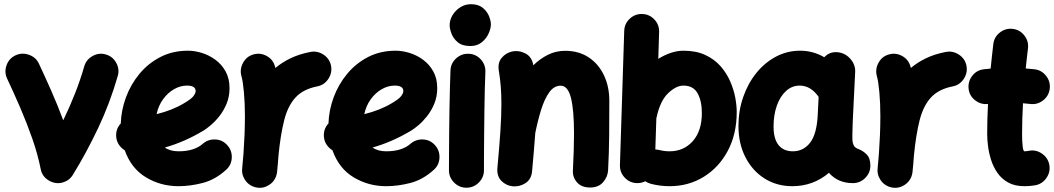

<svg xmlns="http://www.w3.org/2000/svg" viewBox="-20 -815 5047 919"><path d="M54.7 -550.3Q85.9 -564.5 118.9 -552.7Q151.9 -541 166.5 -509.8Q194.3 -450.7 224.9 -381.6Q255.4 -312.5 282.7 -239.3Q313 -301.8 338.6 -366.5Q364.3 -431.2 383.3 -497.6Q393.1 -530.3 423.6 -547.1Q454.1 -564 486.8 -554.2Q519.5 -544.9 536.4 -514.2Q553.2 -483.4 543.5 -450.7Q506.3 -321.3 449.5 -201.4Q392.6 -81.5 328.6 22Q312 49.3 279.8 58.6Q245.1 67.9 213.4 48.8Q181.6 29.8 174.8 -5.9Q160.6 -77.1 134.3 -152.3Q107.9 -227.5 76.4 -300.5Q44.9 -373.5 14.2 -438.5Q-0.5 -469.7 11.5 -502.9Q23.4 -536.1 54.7 -550.3Z M1062 -2Q1009.8 45.4 950 60.8Q890.1 76.2 834.5 76.2Q749 76.2 678.5 33.7Q607.9 -8.8 577.1 -95.7Q560.1 -106 548.8 -123Q537.6 -140.1 536.1 -161.6Q533.7 -197.8 558.1 -224.1Q560.1 -287.1 582.8 -348.9Q605.5 -410.6 647.2 -461.2Q689 -511.7 747.6 -542Q806.2 -572.3 879.9 -572.3Q912.1 -572.3 946.8 -561.5Q981.4 -550.8 1011.5 -528.6Q1041.5 -506.3 1060.1 -472.7Q1078.6 -439 1078.6 -393.1Q1078.6 -352.5 1064.7 -318.8Q1050.8 -285.2 1030 -259Q1009.3 -232.9 988.5 -215.6Q967.8 -198.2 954.1 -189.9Q909.2 -163.1 863.3 -142.8Q817.4 -122.6 769 -108.9Q794.4 -90.8 834.5 -90.8Q873.5 -90.8 902.6 -100.3Q931.6 -109.9 949.7 -126Q975.6 -148.9 1010.3 -147.5Q1044.9 -146 1067.9 -120.1Q1090.8 -94.7 1089.4 -59.8Q1087.9 -24.9 1062 -2ZM875 -405.3Q843.3 -405.3 813.2 -388.2Q783.2 -371.1 760.7 -340.3Q738.3 -309.6 729.5 -268.6Q804.7 -287.1 861.8 -321.3Q896.5 -341.8 906.5 -355.7Q916.5 -369.6 916.5 -378.9Q916.5 -405.3 875 -405.3Z M1214.4 83.5Q1204.6 82.5 1195.3 79.1Q1195.3 79.1 1194.8 79.1Q1194.3 78.6 1193.4 78.6Q1160.6 65.9 1146.5 34.2Q1146.5 34.2 1146 34.2Q1146 33.7 1145.5 32.7Q1136.7 13.2 1139.2 -8.3Q1139.6 -11.2 1139.6 -14.6Q1141.1 -30.8 1142.6 -47.6Q1144 -64.5 1145.5 -81.1Q1148.4 -122.6 1150.4 -168.7Q1152.3 -214.8 1152.3 -259.8Q1152.3 -320.8 1147.5 -373.8Q1142.6 -426.8 1135.7 -450.2Q1126.5 -482.9 1143.1 -513.9Q1159.7 -544.9 1192.4 -554.2Q1225.1 -564 1255.9 -547.4Q1286.6 -530.8 1295.9 -498Q1297.4 -493.7 1298.3 -489.7Q1330.1 -516.6 1371.3 -536.4Q1412.6 -556.2 1465.8 -566.4Q1499.5 -572.8 1528.8 -553.2Q1558.1 -533.7 1564.5 -500Q1570.8 -466.3 1551.3 -437Q1531.7 -407.7 1498 -401.4Q1431.2 -388.2 1394.5 -348.4Q1357.9 -308.6 1340.3 -239.7Q1322.8 -170.9 1313 -71.3Q1310.1 -28.3 1306.2 8.3Q1305.2 18.1 1301.8 27.3Q1301.8 27.3 1301.8 27.8Q1301.3 28.3 1301.3 29.3Q1288.6 62 1256.8 76.2Q1256.8 76.2 1256.8 76.7Q1256.3 76.7 1255.4 77.1Q1235.8 85.9 1214.4 83.5Z M2056.2 -2Q2003.9 45.4 1944.1 60.8Q1884.3 76.2 1828.6 76.2Q1743.2 76.2 1672.6 33.7Q1602.1 -8.8 1571.3 -95.7Q1554.2 -106 1543 -123Q1531.7 -140.1 1530.3 -161.6Q1527.8 -197.8 1552.2 -224.1Q1554.2 -287.1 1576.9 -348.9Q1599.6 -410.6 1641.4 -461.2Q1683.1 -511.7 1741.7 -542Q1800.3 -572.3 1874 -572.3Q1906.2 -572.3 1940.9 -561.5Q1975.6 -550.8 2005.6 -528.6Q2035.6 -506.3 2054.2 -472.7Q2072.8 -439 2072.8 -393.1Q2072.8 -352.5 2058.8 -318.8Q2044.9 -285.2 2024.2 -259Q2003.4 -232.9 1982.7 -215.6Q1961.9 -198.2 1948.2 -189.9Q1903.3 -163.1 1857.4 -142.8Q1811.5 -122.6 1763.2 -108.9Q1788.6 -90.8 1828.6 -90.8Q1867.7 -90.8 1896.7 -100.3Q1925.8 -109.9 1943.8 -126Q1969.7 -148.9 2004.4 -147.5Q2039.1 -146 2062 -120.1Q2085 -94.7 2083.5 -59.8Q2082 -24.9 2056.2 -2ZM1869.1 -405.3Q1837.4 -405.3 1807.4 -388.2Q1777.3 -371.1 1754.9 -340.3Q1732.4 -309.6 1723.6 -268.6Q1798.8 -287.1 1856 -321.3Q1890.6 -341.8 1900.6 -355.7Q1910.6 -369.6 1910.6 -378.9Q1910.6 -405.3 1869.1 -405.3Z M2132.3 -694.8Q2132.3 -719.7 2146.2 -742.7Q2160.2 -765.6 2183.3 -780.3Q2206.5 -794.9 2233.9 -794.9Q2269 -794.9 2290 -778.1Q2311 -761.2 2320.3 -738.5Q2329.6 -715.8 2329.6 -698.2Q2329.6 -678.7 2318.6 -654.3Q2307.6 -629.9 2285.6 -612.3Q2263.7 -594.7 2231.4 -594.7Q2192.9 -594.7 2171.4 -612.5Q2149.9 -630.4 2141.1 -653.8Q2132.3 -677.2 2132.3 -694.8ZM2223.6 -557.6Q2258.3 -556.2 2281.5 -530.5Q2304.7 -504.9 2303.2 -470.2Q2301.8 -437 2300.5 -388.9Q2299.3 -340.8 2298.6 -286.1Q2297.9 -231.4 2297.4 -177.2Q2296.9 -123 2296.6 -76.7Q2296.4 -30.3 2296.4 0Q2296.4 34.2 2271.7 58.8Q2247.1 83.5 2212.4 83.5Q2178.2 83.5 2153.6 58.8Q2128.9 34.2 2128.9 0Q2128.9 -31.2 2129.2 -77.6Q2129.4 -124 2129.9 -178.5Q2130.4 -232.9 2131.3 -288.3Q2132.3 -343.8 2133.5 -393.1Q2134.8 -442.4 2136.2 -478Q2137.7 -512.7 2163.6 -535.9Q2189.5 -559.1 2223.6 -557.6Z M2360.8 -11.7Q2370.6 -116.2 2375.2 -188.7Q2379.9 -261.2 2379.9 -315.9Q2379.9 -361.8 2377 -399.7Q2374 -437.5 2367.7 -476.1Q2361.3 -514.2 2380.9 -537.6Q2400.4 -561 2428.7 -567.9Q2461.4 -575.7 2493.7 -559.8Q2525.9 -543.9 2532.7 -502.4Q2564.5 -533.7 2602.5 -552.7Q2640.6 -571.8 2685.1 -571.8Q2750.5 -571.8 2797.9 -540.3Q2845.2 -508.8 2870.8 -454.6Q2896.5 -400.4 2896.5 -332.5Q2896.5 -252.9 2895.8 -167.5Q2895 -82 2890.6 0.5Q2888.7 31.7 2866.7 57.1Q2844.7 82.5 2804.7 82.5Q2763.7 82.5 2741.9 57.9Q2720.2 33.2 2722.2 1Q2724.6 -49.3 2726.1 -93.3Q2727.5 -137.2 2727.5 -174.8Q2727.5 -290 2712.6 -347.4Q2697.8 -404.8 2663.6 -404.8Q2631.8 -404.8 2609.1 -373.3Q2586.4 -341.8 2570.3 -290.3Q2554.2 -238.8 2542 -178.2V-177.2Q2539.1 -138.2 2535.4 -93.3Q2531.7 -48.3 2526.9 3.9Q2523.4 43.9 2494.4 62Q2465.3 80.1 2433.6 76.7Q2403.3 73.7 2380.4 51.3Q2357.4 28.8 2360.8 -11.7Z M3053.7 -748Q3088.4 -747.1 3112.1 -721.9Q3135.7 -696.8 3134.8 -662.1L3130.9 -533.2Q3160.2 -551.8 3190.9 -562Q3221.7 -572.3 3251 -572.3Q3312 -572.3 3356 -551.8Q3399.9 -531.2 3429 -498Q3458 -464.8 3475.1 -425.5Q3492.2 -386.2 3499.3 -347.9Q3506.3 -309.6 3506.3 -279.3Q3506.3 -173.8 3463.9 -93.8Q3421.4 -13.7 3348.6 31.2Q3275.9 76.2 3184.6 76.2Q3138.2 76.2 3094.2 64.5Q3080.6 60.5 3068.4 52.7Q3049.8 62 3028.3 61.5Q2994.1 60.5 2970.2 35.2Q2946.3 9.8 2947.3 -24.4L2967.8 -667Q2968.8 -701.7 2994.1 -725.3Q3019.5 -749 3053.7 -748ZM3137.2 -96.7Q3160.2 -90.8 3184.6 -90.8Q3252.9 -90.8 3296.1 -139.6Q3339.4 -188.5 3339.4 -273.9Q3339.4 -332 3318.8 -368.7Q3298.3 -405.3 3251 -405.3Q3216.3 -405.3 3178.2 -369.1Q3140.1 -333 3123 -254.4Q3122.6 -251.5 3121.6 -249L3116.7 -99.6Q3127 -99.1 3137.2 -96.7Z M4062 61.5Q3990.7 61.5 3947.8 12.2Q3872.1 76.2 3772.5 76.2Q3698.2 76.2 3639.9 39.6Q3581.5 2.9 3548.1 -62.3Q3514.6 -127.4 3514.6 -211.9Q3514.6 -285.6 3537.4 -350.8Q3560.1 -416 3600.3 -465.8Q3640.6 -515.6 3694.1 -543.9Q3747.6 -572.3 3809.6 -572.3Q3872.1 -572.3 3925.3 -541Q3952.6 -570.3 3993.7 -564.5Q4028.3 -559.6 4051.8 -531.5Q4075.2 -503.4 4073.2 -470.2L4062 -241.7Q4061.5 -228 4060.8 -208.3Q4060.1 -188.5 4059.8 -170.7Q4059.6 -152.8 4060.1 -143.6Q4061 -129.9 4066.4 -118.9Q4071.8 -107.9 4089.8 -101.1Q4109.9 -93.8 4127.9 -76.2Q4146 -58.6 4146 -22Q4146 12.2 4121.3 36.9Q4096.7 61.5 4062 61.5ZM3774.9 -90.8Q3825.2 -90.8 3857.2 -131.6Q3889.2 -172.4 3894 -263.7Q3894 -264.2 3894 -265.1L3898.4 -351.1Q3860.8 -405.3 3807.6 -405.3Q3770.5 -405.3 3742.2 -379.4Q3713.9 -353.5 3698.2 -309.1Q3682.6 -264.6 3682.6 -209.5Q3682.6 -150.4 3706.5 -120.6Q3730.5 -90.8 3774.9 -90.8Z M4255.9 83.5Q4246.1 82.5 4236.8 79.1Q4236.8 79.1 4236.3 79.1Q4235.8 78.6 4234.9 78.6Q4202.1 65.9 4188 34.2Q4188 34.2 4187.5 34.2Q4187.5 33.7 4187 32.7Q4178.2 13.2 4180.7 -8.3Q4181.2 -11.2 4181.2 -14.6Q4182.6 -30.8 4184.1 -47.6Q4185.5 -64.5 4187 -81.1Q4189.9 -122.6 4191.9 -168.7Q4193.8 -214.8 4193.8 -259.8Q4193.8 -320.8 4189 -373.8Q4184.1 -426.8 4177.2 -450.2Q4168 -482.9 4184.6 -513.9Q4201.2 -544.9 4233.9 -554.2Q4266.6 -564 4297.4 -547.4Q4328.1 -530.8 4337.4 -498Q4338.9 -493.7 4339.8 -489.7Q4371.6 -516.6 4412.8 -536.4Q4454.1 -556.2 4507.3 -566.4Q4541 -572.8 4570.3 -553.2Q4599.6 -533.7 4606 -500Q4612.3 -466.3 4592.8 -437Q4573.2 -407.7 4539.6 -401.4Q4472.7 -388.2 4436 -348.4Q4399.4 -308.6 4381.8 -239.7Q4364.3 -170.9 4354.5 -71.3Q4351.6 -28.3 4347.7 8.3Q4346.7 18.1 4343.3 27.3Q4343.3 27.3 4343.3 27.8Q4342.8 28.3 4342.8 29.3Q4330.1 62 4298.3 76.2Q4298.3 76.2 4298.3 76.7Q4297.9 76.7 4296.9 77.1Q4277.3 85.9 4255.9 83.5Z M5004.4 -389.6Q5000 -355.5 4972.4 -334.2Q4944.8 -313 4910.6 -317.4Q4894 -319.3 4876.5 -320.8Q4874.5 -284.2 4873.3 -247.3Q4872.1 -210.4 4872.1 -173.3Q4872.1 -140.6 4874.8 -115.7Q4877.4 -90.8 4883.8 -90.8Q4892.1 -90.8 4905.3 -93.3Q4939 -99.6 4967.5 -79.6Q4996.1 -59.6 5002.4 -26.4Q5008.8 7.3 4989 36.4Q4969.2 65.4 4935.5 71.8Q4921.9 74.2 4908.9 75.2Q4896 76.2 4883.8 76.2Q4836.9 76.2 4805.2 58.3Q4773.4 40.5 4753.7 11.7Q4733.9 -17.1 4723.4 -50.8Q4712.9 -84.5 4709 -116.7Q4705.1 -148.9 4705.1 -173.3Q4705.1 -209.5 4706.1 -245.6Q4707 -281.7 4709 -317.4Q4675.3 -313.5 4647.7 -334.7Q4620.1 -356 4616.2 -390.1Q4612.3 -424.3 4633.5 -451.9Q4654.8 -479.5 4689 -483.4Q4705.1 -485.4 4721.7 -486.8Q4724.6 -516.1 4727.8 -545.4Q4731 -574.7 4734.4 -603.5Q4738.3 -637.7 4765.6 -659.2Q4793 -680.7 4827.1 -676.8Q4861.3 -672.9 4882.8 -645.5Q4904.3 -618.2 4900.4 -584Q4897.5 -559.6 4894.8 -535.6Q4892.1 -511.7 4889.6 -487.3Q4911.6 -485.8 4932.1 -483.4Q4966.3 -479 4987.5 -451.4Q5008.8 -423.8 5004.4 -389.6Z"/></svg>

Font: Mikhak-DS2-FD Black
Style: Regular
Weight: 900
Designer: Amin Abedi
Version: Version 3.2